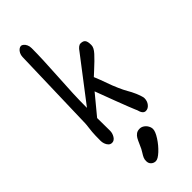

<svg xmlns="http://www.w3.org/2000/svg" viewBox="-306 -761 1049 1049"><g transform="rotate(-45 218.5 -236.5)"><path d="M85.4 -671.4Q85.9 -685.1 91.6 -696.3Q97.2 -707.5 105.7 -713.9Q114.3 -720.2 122.1 -720.2Q128.4 -720.2 136.2 -714.1Q144 -708 149.4 -696.5Q154.8 -685.1 154.8 -669.9Q154.8 -591.8 146.5 -459Q142.1 -387.2 139.9 -336.4Q137.7 -285.6 137.7 -232.4V-225.6L327.6 -473.6Q335 -484.9 344 -492.2Q353 -499.5 361.3 -499.5Q381.8 -499.5 389.6 -489Q397.5 -478.5 397.5 -455.1V-450.2Q397.5 -431.2 374.5 -405.8Q351.6 -380.4 308.6 -341.3L283.2 -317.9Q290 -302.2 297.4 -282.5Q304.7 -262.7 307.1 -255.9Q322.8 -210.9 335.9 -182.1Q347.7 -154.8 360.4 -132.8Q371.1 -115.2 382.3 -89.8Q383.3 -87.4 387 -78.1Q390.6 -68.8 394 -58.1Q397.5 -47.4 397.5 -41.5Q397.5 -18.1 384.3 -2Q371.1 14.2 353.5 14.2Q342.3 14.2 334.7 4.9Q327.1 -4.4 322.3 -23.9Q322.3 -22 303 -70.3Q283.7 -118.7 231 -259.8L137.7 -147Q137.7 -116.7 138.2 -100.1L138.7 -47.9Q138.7 -28.3 127.7 -10.7Q116.7 6.8 100.1 6.8Q87.4 6.8 79.1 -2Q70.8 -10.7 66.9 -22.7Q63 -34.7 63 -44.4L63.5 -85.4Q64 -110.8 68.4 -144Q70.8 -159.7 71.3 -175.3ZM201.2 116.2Q209.5 96.7 216.1 85.2Q222.7 73.7 233.4 65.9Q244.1 58.1 260.7 58.1Q273.9 58.1 285.6 65.9Q297.4 73.7 304.4 86.2Q311.5 98.6 311.5 111.3Q311.5 130.4 290.5 163.1Q269.5 195.8 242.2 221.2Q214.8 246.6 198.2 246.6Q182.6 246.6 171.6 236.3Q160.6 226.1 160.6 209.5Q160.2 196.3 164.8 185.8Q169.4 175.3 178.2 161.6Q185.1 150.9 189 143.1Q193.4 134.8 201.2 116.2Z"/></g></svg>

Font: Dekko
Style: Regular
Weight: 400
Designer: Multiple
Foundry: Sorkin Type
Version: Version 2.001